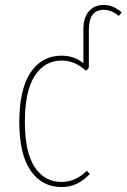

<svg xmlns="http://www.w3.org/2000/svg" viewBox="-20 -757 519 787"><path d="M404.8 -736.8Q444.3 -736.8 479 -706.1L466.8 -691.9Q436.5 -716.8 404.8 -716.8Q344.2 -716.8 344.2 -634.8V-480L341.8 -481L344.2 -479L333 -466.8Q286.1 -508.8 232.9 -508.8Q163.1 -508.8 122.6 -446.5Q82 -384.3 82 -256.8Q82 -131.8 122.6 -71.5Q163.1 -11.2 231.9 -11.2Q290 -11.2 335.9 -57.1L348.1 -43.9Q298.3 9.8 232.9 9.8Q152.3 9.8 105.7 -57.4Q59.1 -124.5 59.1 -256.8Q59.1 -390.6 105.2 -459.7Q151.4 -528.8 232.9 -528.8Q283.7 -528.8 321.8 -498V-636.2Q321.8 -685.1 344.5 -710.9Q367.2 -736.8 404.8 -736.8Z"/></svg>

Font: Fira Sans Compressed Thin
Style: Regular
Weight: 100
Width: 1
Designer: Carrois Corporate & Edenspiekermann AG
Foundry: Carrois Corporate GbR & Edenspiekermann AG
Version: Version 4.203;PS 004.203;hotconv 1.0.88;makeotf.lib2.5.64775